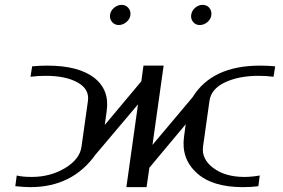

<svg xmlns="http://www.w3.org/2000/svg" viewBox="-20 -770 1165 790"><path d="M1048.8 -47.9 1043 -3.9Q1014.6 0 979.5 0Q852.5 0 788.6 -59.1Q724.6 -118.2 737.3 -208L744.1 -258.8L594.7 -80.1L583 0H500L547.9 -340.8L373 -133.8Q277.3 0 104.5 0Q81.1 0 43 -3.9L48.8 -47.9Q71.3 -42 110.4 -42Q187.5 -42 248 -78.6Q308.6 -115.2 315.4 -167L341.8 -354.5Q348.6 -403.3 299.3 -430.7Q250 -458 168.9 -458Q132.8 -458 105.5 -454.1L112.3 -497.1Q141.6 -500 174.8 -500Q302.7 -500 367.2 -450.2Q431.6 -400.4 418.9 -312.5L411.1 -255.9L561.5 -435.5L570.3 -500H653.3L607.4 -173.8L772.5 -370.1Q852.5 -500 1049.8 -500Q1082 -500 1112.3 -497.1L1105.5 -454.1Q1078.1 -458 1043.9 -458Q962.9 -458 905.8 -431.2Q848.6 -404.3 841.8 -354.5L815.4 -167Q808.6 -115.2 857.9 -78.6Q907.2 -42 985.4 -42Q1015.6 -42 1048.8 -47.9ZM813.5 -750Q831.1 -750 841.3 -737.8Q851.6 -725.6 849.6 -708Q847.7 -691.4 833.5 -679.2Q819.3 -667 801.8 -667Q785.2 -667 774.9 -679.2Q764.6 -691.4 766.6 -708Q768.6 -725.6 782.7 -737.8Q796.9 -750 813.5 -750ZM516.6 -708Q514.6 -691.4 500 -679.2Q485.4 -667 468.8 -667Q452.1 -667 441.4 -679.2Q430.7 -691.4 432.6 -708Q434.6 -725.6 449.2 -737.8Q463.9 -750 480.5 -750Q497.1 -750 507.8 -737.8Q518.6 -725.6 516.6 -708Z"/></svg>

Font: okolaks
Style: RegularItalic
Weight: 500
Italic angle: -8°
Version: Version 000.6.0